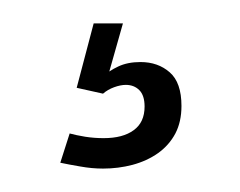

<svg xmlns="http://www.w3.org/2000/svg" viewBox="-20 -20 205 164"><path d="M68 124Q81 124 93.2 120.8Q105.5 117.5 115 110.8Q124.5 104 129.8 94Q135 84 135 70.5Q135 50.5 125 41.8Q115 33 100 33Q89 33 81 36.8Q73 40.5 68 45.5V60Q72 56.5 77.5 54.5Q83 52.5 87.5 52.5Q94.5 52.5 99 57Q103.5 61.5 103.5 71Q103.5 84.5 94.2 91.2Q85 98 68.5 98Q60.5 98 52.8 96.8Q45 95.5 39.5 94L31.5 119Q38.5 120.5 48.5 122.2Q58.5 124 68 124ZM68 60 85 0H60L45.5 55Z"/></svg>

Font: Anybody ExtraCondensed Light
Style: Regular
Weight: 300
Width: 2
Version: Version 1.113;gftools[0.9.25]